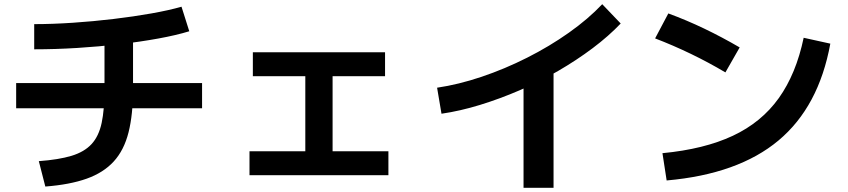

<svg xmlns="http://www.w3.org/2000/svg" viewBox="-20 -822 4040 915"><path d="M165 -54Q260 -61 321 -79.5Q382 -98 416.5 -135.5Q451 -173 464.5 -236.5Q478 -300 478 -397V-680H614V-397Q614 -276 592.5 -191Q571 -106 522 -52.5Q473 1 393 29.5Q313 58 196 67ZM57 -306V-426H943V-306ZM143 -707Q229 -707 326.5 -713.5Q424 -720 520.5 -731.5Q617 -743 701.5 -758Q786 -773 845 -790L882 -673Q820 -654 735 -638.5Q650 -623 551.5 -611.5Q453 -600 348.5 -593.5Q244 -587 143 -587Z M1169 13V-101H1435V-459H1185V-573H1815V-459H1565V-101H1831V13Z M2063 -404Q2165 -419 2275 -456Q2385 -493 2492 -547Q2599 -601 2691.5 -666.5Q2784 -732 2850 -802L2938 -710Q2881 -650 2804.5 -592.5Q2728 -535 2640 -484Q2552 -433 2457 -392Q2362 -351 2267.5 -322Q2173 -293 2084 -280ZM2475 73V-500H2618V73Z M3137 -92Q3336 -111 3472.5 -175Q3609 -239 3691.5 -354.5Q3774 -470 3810 -642L3937 -614Q3882 -313 3690 -152.5Q3498 8 3157 38ZM3437 -477Q3356 -525 3272 -565.5Q3188 -606 3102 -639L3165 -758Q3252 -726 3336.5 -685.5Q3421 -645 3505 -596Z"/></svg>

Font: M PLUS 1 Code
Style: Regular
Weight: 400
Designer: Coji Morishita
Foundry: UNDERFOREST DESIGN
Version: Version 1.005